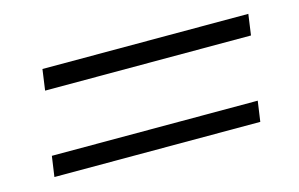

<svg xmlns="http://www.w3.org/2000/svg" viewBox="-46 -510 693 445"><g transform="rotate(-15 300.0 -287.5)"><path d="M70 -362 77 -412H571L564 -362ZM39 -163 46 -212H540L533 -163Z"/></g></svg>

Font: Mulish Light
Style: Italic
Weight: 300
Italic angle: -9°
Designer: Vernon Adams
Foundry: Vernon Adams
Version: Version 3.603; ttfautohint (v1.8.3)